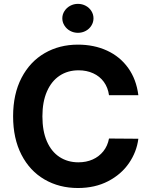

<svg xmlns="http://www.w3.org/2000/svg" viewBox="-20 -943 764 973"><path d="M378.2 -586.7Q323.2 -586.7 281.9 -559.2Q240.6 -531.7 217.8 -479.3Q194.9 -426.9 194.9 -353.5Q194.9 -278.5 217.8 -226.3Q240.6 -174.2 281.9 -147.3Q323.2 -120.4 377.1 -120.4Q417.3 -120.4 449.8 -134.9Q482.2 -149.4 503.8 -176.5Q525.4 -203.5 532.4 -241L681.1 -239.9Q672.8 -173.5 633.6 -116.3Q594.4 -59.2 527.9 -24.7Q461.5 9.8 374.9 9.8Q280.2 9.8 205.5 -33.6Q130.9 -76.9 88.6 -159.1Q46.4 -241.4 46.4 -353.5Q46.4 -466.6 89.2 -548.7Q132 -630.7 206.4 -673.7Q280.8 -716.8 374.9 -716.8Q456.7 -716.8 522.5 -686.5Q588.3 -656.2 629.7 -598.4Q671.1 -540.6 681.1 -460.6H532.4Q527 -499.6 506.2 -528.1Q485.4 -556.5 452.2 -571.6Q419 -586.7 378.2 -586.7ZM295.8 -850Q295.8 -870.1 306.7 -886.9Q317.5 -903.8 335.6 -913.6Q353.7 -923.4 374.9 -923.4Q396.5 -923.4 414.6 -913.6Q432.7 -903.8 443.2 -886.9Q453.8 -870.1 453.8 -850Q453.8 -830.4 443.2 -813.4Q432.7 -796.3 414.6 -786.5Q396.5 -776.7 374.9 -776.7Q353.7 -776.7 335.6 -786.5Q317.5 -796.3 306.7 -813.4Q295.8 -830.4 295.8 -850Z"/></svg>

Font: Pretendard Std Variable
Style: Regular
Weight: 400
Designer: Base glyphs from Inter by Rasmus Andersson; Hangeul glyphs from Noto Sans CJK(Source Han Sans) by Jang Soo-young and Kan
Foundry: Kil Hyung-jin
Version: Version 1.309;Glyphs 3.2 (3225)